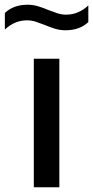

<svg xmlns="http://www.w3.org/2000/svg" viewBox="-60 -792 393 812"><path d="M83 0V-543.5H191V0ZM217 -664Q193 -664 171 -671Q149 -678 129 -686.5Q110 -694 91.8 -700Q73.5 -706 54.5 -706Q2 -706 -39.5 -667V-737Q-3 -772 57 -772Q81 -772 103 -765Q125 -758 145 -749.5Q164 -742 182.2 -736Q200.5 -730 219.5 -730Q272 -730 313.5 -769V-698.5Q277 -664 217 -664Z"/></svg>

Font: Encode Sans Expanded Medium
Style: Regular
Weight: 500
Width: 7
Designer: Multiple Designers
Foundry: Impallari Type
Version: Version 3.000; ttfautohint (v1.8.3) -l 8 -r 50 -G 200 -x 14 